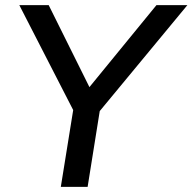

<svg xmlns="http://www.w3.org/2000/svg" viewBox="-20 -725 747 745"><path d="M216 0 264 -298 55 -705H169L327 -387L587 -705H707L367 -294L320 0Z"/></svg>

Font: Mulish SemiBold
Style: Italic
Weight: 600
Italic angle: -9°
Designer: Vernon Adams
Foundry: Vernon Adams
Version: Version 3.603; ttfautohint (v1.8.3)